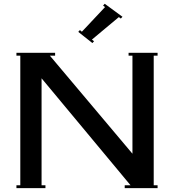

<svg xmlns="http://www.w3.org/2000/svg" viewBox="-20 -973 900 993"><path d="M393.3 -817.5 403.5 -809 523.3 -936.5 513.1 -944.1 521.6 -953.5 613.4 -886.3 604.9 -877 594.7 -884.6 455.3 -768.2 466.4 -759.7 457.9 -750.3 384.8 -808.1ZM65 0V-15H85V-685H65V-700H265V-685H238L665 -178V-685H645V-700H795V-685H775V-15H795V0H625V-15H655L195 -568V-15H215V0Z"/></svg>

Font: Copperplate CC
Style: Regular
Weight: 400
Designer: indestructible type*
Foundry: Cowboy Collective
Version: Version 1.000